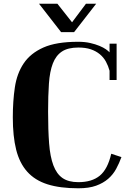

<svg xmlns="http://www.w3.org/2000/svg" viewBox="-20 -944 719 1034"><path d="M309 -771 190 -924H289L368 -824L443 -924H498L379 -771ZM634 -98Q622 -65 605.5 -34.5Q589 -4 562.5 19Q536 42 497.5 56Q459 70 402 70Q303 70 235.5 48.5Q168 27 126.5 -19.5Q85 -66 67 -138Q49 -210 49 -312Q49 -399 60 -473.5Q71 -548 107.5 -602.5Q144 -657 213.5 -688Q283 -719 401 -719Q437 -719 465.5 -712.5Q494 -706 515.5 -697Q537 -688 550.5 -678.5Q564 -669 570 -662V-709H608V-513H570V-563Q563 -589 550.5 -612Q538 -635 517.5 -652Q497 -669 469 -678.5Q441 -688 402 -688Q346 -688 313.5 -666.5Q281 -645 264.5 -602Q248 -559 243.5 -494Q239 -429 239 -343Q239 -243 244.5 -171.5Q250 -100 267.5 -53.5Q285 -7 317 15Q349 37 402 37Q475 37 517.5 2Q560 -33 579 -116Z"/></svg>

Font: Cafe24 ClassicType
Style: Regular
Weight: 400
Designer: Cafe24 thkim, hmlim, mnelim & 4IR
Foundry: Cafe24
Version: Version 1.000